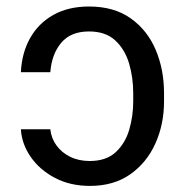

<svg xmlns="http://www.w3.org/2000/svg" viewBox="-20 -573 580 602"><path d="M45.5 -167.6H137.8Q140.6 -139.9 156.8 -117.4Q172.9 -94.8 199.8 -81.5Q226.6 -68.2 261.4 -68.2Q313.2 -68.2 343 -96.1Q372.9 -123.9 385.3 -166.7Q397.7 -209.5 397.7 -254.3V-281.2Q397.7 -329.5 384.8 -373.8Q371.8 -418 341.4 -446.2Q311.1 -474.4 259.2 -474.4Q201.7 -474.4 171.9 -438.7Q142 -403.1 137.8 -346.6H45.5Q48.3 -407 74.4 -453.5Q100.5 -500 147.4 -526.3Q194.2 -552.6 259.2 -552.6Q337.7 -552.6 389.9 -515.4Q442.1 -478.3 468.2 -416.7Q494.3 -355.1 494.3 -281.2V-254.3Q494.3 -183.9 467.5 -123.8Q440.7 -63.6 388.8 -26.8Q337 9.9 262.1 9.9Q199.9 9.9 152.2 -15.3Q104.4 -40.5 76.3 -81Q48.3 -121.4 45.5 -167.6Z"/></svg>

Font: InterMG
Style: Regular
Weight: 400
Designer: Rasmus Andersson
Foundry: rsms
Version: Version 3.019;December 26, 2023;FontCreator 15.0.0.2955 64-b